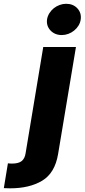

<svg xmlns="http://www.w3.org/2000/svg" viewBox="-129 -795 449 1019"><path d="M-87 71.7Q-82 72.4 -76.7 72.8Q-71.4 73.2 -65.7 73.2Q-30.2 73.2 -13.8 59.7Q2.5 46.2 6.7 19.2L100.5 -545.5H274.1L179.3 22.7Q162.3 123.6 94.8 164.1Q27.3 204.5 -75.3 204.5Q-90.2 204.5 -108.7 203.5ZM120.7 -692.1Q123.6 -709.9 133.2 -725.1Q142.8 -740.4 156.6 -751.4Q170.5 -762.4 187.5 -768.6Q204.5 -774.9 221.9 -774.9Q259.2 -774.9 281.6 -750.7Q304 -726.6 299.4 -692.1Q296.9 -674 287.5 -658.9Q278.1 -643.8 264.2 -632.6Q250.4 -621.4 233.5 -615.2Q216.6 -609 198.9 -609Q161.9 -609 138.8 -633.5Q116.1 -658 120.7 -692.1Z"/></svg>

Font: Inter P Extra Bold
Style: Italic
Weight: 800
Italic angle: 9.39999°
Designer: Rasmus Andersson
Foundry: rsms
Version: Version 3.018;git-588b23468